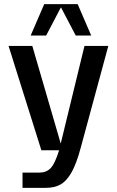

<svg xmlns="http://www.w3.org/2000/svg" viewBox="-20 -720 559 920"><path d="M87.9 106.9H168.9Q203.1 106.9 223.4 85Q243.7 63 263.2 0H178.2L21 -500H134.8L271 -32.2L384.8 -500H499L366.2 -9.8Q346.2 64.5 322.8 106Q299.3 147.5 270.3 163.8Q241.2 180.2 198.2 180.2H87.9ZM352.1 -700.2 417 -549.8H342.8L272 -685.1L201.2 -549.8H127L191.9 -700.2Z"/></svg>

Font: Fivo Sans Modern Med
Style: Regular
Weight: 450
Designer: Alexander Slobzheninov
Foundry: Alexander Slobzheninov
Version: 1.0